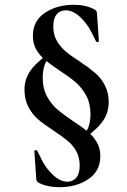

<svg xmlns="http://www.w3.org/2000/svg" viewBox="-20 -627 528 800"><path d="M357 -151Q357 -196 339 -229Q321 -262 295.5 -284Q270 -306 228 -333Q190 -359 168.5 -376.5Q147 -394 132 -419Q117 -444 117 -477Q117 -540 167 -573.5Q217 -607 287 -607Q338 -607 373 -588Q384 -583 384 -572L392 -455Q392 -452 386.5 -452Q381 -452 380 -455Q378 -458 360.5 -493.5Q343 -529 313.5 -556.5Q284 -584 254 -584Q230 -584 216 -567Q202 -550 202 -517Q202 -482 217 -456.5Q232 -431 254 -412.5Q276 -394 312 -371Q352 -344 376 -323.5Q400 -303 416.5 -272.5Q433 -242 433 -200Q433 -160 410.5 -125.5Q388 -91 326 -46L318 -55Q340 -74 348.5 -97.5Q357 -121 357 -151ZM142 135Q131 128 131 118L123 1Q123 -1 128.5 -1Q134 -1 135 1Q137 5 154.5 40Q172 75 201.5 102.5Q231 130 261 130Q284 130 298 113Q312 96 312 63Q312 28 297.5 2.5Q283 -23 261.5 -40.5Q240 -58 203 -83Q163 -109 139 -129.5Q115 -150 98.5 -181Q82 -212 82 -254Q82 -294 104 -328.5Q126 -363 188 -408L196 -399Q174 -380 166 -356.5Q158 -333 158 -303Q158 -258 176 -225Q194 -192 219.5 -170.5Q245 -149 288 -120Q325 -96 346.5 -78Q368 -60 383 -35Q398 -10 398 23Q398 86 348 119.5Q298 153 228 153Q178 153 142 135Z"/></svg>

Font: Cormorant SC
Style: Bold
Weight: 700
Designer: Christian Thalmann (Catharsis Fonts)
Foundry: Catharsis Fonts
Version: Version 4.000